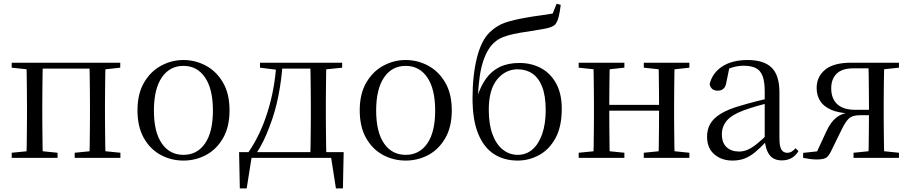

<svg xmlns="http://www.w3.org/2000/svg" viewBox="-20 -856 4938 1041"><path d="M123.1 0Q124.3 -24.4 124.8 -65.4Q125.3 -106.3 125.8 -150.3Q126.3 -194.3 126.3 -228.5V-288.3Q126.3 -321.7 125.8 -365.7Q125.3 -409.8 124.8 -450.8Q124.3 -491.8 123.1 -516H212.3Q211.3 -491.7 210.8 -450.7Q210.3 -409.7 209.8 -365.7Q209.3 -321.7 209.3 -288.3V-228.5Q209.3 -194.3 209.8 -150.3Q210.3 -106.3 210.8 -65.4Q211.3 -24.4 212.3 0ZM464.8 0Q465.8 -24.4 466.3 -65.4Q466.8 -106.3 467.3 -150.3Q467.8 -194.3 467.8 -228.5V-288.3Q467.8 -321.7 467.3 -365.7Q466.8 -409.7 466.3 -450.7Q465.8 -491.7 464.8 -516H552.2Q551.2 -491.7 550.7 -450.7Q550.2 -409.7 549.7 -365.7Q549.2 -321.7 549.2 -288.3V-228.5Q549.2 -194.3 549.7 -150.3Q550.2 -106.3 550.7 -65.4Q551.2 -24.4 552.2 0ZM43.5 0V-27.8L152.7 -38.6H184.7L292.1 -27.8V0ZM385 0V-27.8L493.4 -38.6H526.4L632.8 -27.8V0ZM43.5 -489.1V-516H167V-477.4H152.7ZM508.7 -477.4V-516H632V-489.1L526.4 -477.4ZM167 -484.1V-516H508.7V-484.1Z M974.5 14.6Q908.2 14.6 851.4 -15.9Q794.6 -46.5 760 -107.4Q725.4 -168.3 725.4 -257.8Q725.4 -347.6 761.1 -408.5Q796.7 -469.3 853.7 -500Q910.7 -530.6 974.5 -530.6Q1039.2 -530.6 1096.2 -500.1Q1153.2 -469.5 1188.9 -408.7Q1224.5 -347.8 1224.5 -257.8Q1224.5 -168 1189.4 -107.2Q1154.3 -46.3 1097.5 -15.8Q1040.7 14.6 974.5 14.6ZM974.5 -16.4Q1049 -16.4 1091.7 -78.2Q1134.4 -140.1 1134.4 -256.6Q1134.4 -373.4 1091.7 -436.1Q1049 -498.8 974.5 -498.8Q900.1 -498.8 857.3 -436.1Q814.5 -373.4 814.5 -256.6Q814.5 -140.1 857.3 -78.2Q900.1 -16.4 974.5 -16.4Z M1797.9 0H1322.9L1347.2 -21.1L1317.5 165.4H1280.3L1276.3 -31.1H1843.3L1839.3 165.4H1801.3L1772.2 -21.5ZM1662.1 0Q1663.3 -24.4 1663.8 -65.3Q1664.3 -106.3 1664.8 -150.3Q1665.3 -194.3 1665.3 -228.5V-288.3Q1665.3 -321.7 1664.8 -365.7Q1664.3 -409.7 1663.8 -450.7Q1663.3 -491.8 1662.1 -516H1749.7Q1748.7 -491.8 1748.2 -450.7Q1747.7 -409.7 1747.2 -365.7Q1746.7 -321.7 1746.7 -288.3V-228.5Q1746.7 -194.3 1747.2 -150.3Q1747.7 -106.3 1748.2 -65.3Q1748.7 -24.4 1749.7 0ZM1389.7 -489.1V-516H1491.7V-477.4H1482.6ZM1707.1 -477.4V-516H1835.1V-489.1L1723.5 -477.4ZM1326.8 -30.4Q1391.2 -123.1 1430.8 -249.2Q1470.4 -375.4 1478.8 -516H1512.6Q1507 -425.3 1489.6 -337.1Q1472.2 -248.8 1441.2 -169.3Q1426.3 -128.8 1407.7 -90.6Q1389.1 -52.5 1366.1 -19.1V-6.8ZM1491.7 -484.1V-516H1708.9V-484.1Z M2179.5 14.6Q2113.2 14.6 2056.4 -15.9Q1999.6 -46.5 1965 -107.4Q1930.4 -168.3 1930.4 -257.8Q1930.4 -347.6 1966.1 -408.5Q2001.7 -469.3 2058.7 -500Q2115.7 -530.6 2179.5 -530.6Q2244.2 -530.6 2301.2 -500.1Q2358.2 -469.5 2393.9 -408.7Q2429.5 -347.8 2429.5 -257.8Q2429.5 -168 2394.4 -107.2Q2359.3 -46.3 2302.5 -15.8Q2245.7 14.6 2179.5 14.6ZM2179.5 -16.4Q2254 -16.4 2296.7 -78.2Q2339.4 -140.1 2339.4 -256.6Q2339.4 -373.4 2296.7 -436.1Q2254 -498.8 2179.5 -498.8Q2105.1 -498.8 2062.3 -436.1Q2019.5 -373.4 2019.5 -256.6Q2019.5 -140.1 2062.3 -78.2Q2105.1 -16.4 2179.5 -16.4Z M2786.7 14.6Q2713 14.6 2658.2 -20.7Q2603.4 -56 2572.7 -130.7Q2542 -205.4 2542 -323.6Q2542 -448.4 2566 -543.3Q2589.9 -638.2 2636.2 -681.9Q2674.9 -718.7 2720.7 -733.9Q2766.6 -749.1 2831.5 -760.1Q2867.6 -766.9 2906.3 -771.9Q2945 -776.9 2976.6 -782.7L2997.9 -835.6L3020.2 -829.8Q3015.9 -791 3008.9 -764.1Q3002 -737.2 2989.7 -722.5Q2974.4 -707.9 2934.8 -700.5Q2895.2 -693.1 2843.8 -685.1Q2799 -679.1 2765.6 -671.8Q2732.1 -664.5 2707.3 -654.7Q2682.6 -644.9 2662.7 -628.1Q2623.8 -595.4 2599.9 -524.7Q2576.1 -454.1 2570.9 -325.7L2566.5 -327.7Q2585.2 -387.9 2615.1 -429.7Q2645.1 -471.4 2689.8 -493Q2734.5 -514.6 2795.8 -514.6Q2861.2 -514.6 2913.1 -486.7Q2965 -458.7 2995.4 -403.4Q3025.8 -348.1 3025.8 -266.3Q3025.8 -168.8 2991.6 -106.7Q2957.5 -44.6 2902.7 -15Q2847.9 14.6 2786.7 14.6ZM2787.3 -16.4Q2832.9 -16.4 2866.7 -45.6Q2900.5 -74.7 2919.6 -129.3Q2938.7 -183.9 2938.7 -259.1Q2938.7 -335.8 2919.8 -384.7Q2900.8 -433.6 2866.6 -456.9Q2832.3 -480.3 2786.9 -480.3Q2720.3 -480.3 2675.2 -425.1Q2630.1 -369.8 2630.1 -260.3Q2630.1 -181.7 2650.5 -127.1Q2670.9 -72.5 2706.7 -44.5Q2742.5 -16.4 2787.3 -16.4Z M3197.1 0Q3198.3 -24.4 3198.8 -65.4Q3199.3 -106.3 3199.8 -150.3Q3200.3 -194.3 3200.3 -228.5V-288.3Q3200.3 -321.7 3199.8 -365.7Q3199.3 -409.8 3198.8 -450.8Q3198.3 -491.8 3197.1 -516H3286.3Q3285.3 -491.7 3284.8 -450.1Q3284.3 -408.6 3283.8 -363Q3283.3 -317.5 3283.3 -279.8V-260.2Q3283.3 -210.2 3283.8 -159.3Q3284.3 -108.5 3284.8 -66.4Q3285.3 -24.3 3286.3 0ZM3549.4 0Q3551.4 -24.3 3551.9 -66.4Q3552.4 -108.5 3552.9 -159.3Q3553.4 -210.2 3553.4 -260.2V-279.8Q3553.4 -317.4 3552.9 -363.1Q3552.4 -408.7 3551.9 -450.2Q3551.4 -491.7 3549.4 -516H3637.9Q3636.9 -491.7 3636.4 -450.7Q3635.9 -409.7 3635.4 -365.7Q3634.9 -321.7 3634.9 -288.3V-228.5Q3634.9 -194.3 3635.4 -150.3Q3635.9 -106.3 3636.4 -65.4Q3636.9 -24.4 3637.9 0ZM3117.5 0V-27.8L3226.7 -38.6H3258.7L3365.3 -27.8V0ZM3117.5 -489.1V-516H3365.3V-489.1L3258.7 -477.4H3226.7ZM3470.6 0V-27.8L3578.8 -38.6H3611.8L3717.7 -27.8V0ZM3470.6 -489.1V-516H3717.7V-489.1L3611.8 -477.4H3578.8ZM3241 -256V-287.5H3593.9V-256Z M3951.7 14.6Q3892.5 14.6 3853.1 -19.1Q3813.6 -52.8 3813.6 -115.1Q3813.6 -153.9 3830.8 -184.3Q3847.9 -214.6 3887.4 -239Q3926.9 -263.5 3992.9 -282.3Q4034.8 -294.9 4080.8 -306.7Q4126.8 -318.5 4166.8 -327.7V-303.3Q4126.8 -293.3 4085.7 -281.5Q4044.6 -269.7 4010.6 -257Q3947.3 -233.6 3920.6 -201.7Q3893.9 -169.7 3893.9 -128.2Q3893.9 -81.6 3919.5 -58Q3945.2 -34.4 3987.1 -34.4Q4009.6 -34.4 4031.6 -43.3Q4053.6 -52.2 4081.7 -74.2Q4109.7 -96.3 4147.8 -134.4L4156.5 -87.1H4132.9Q4101.7 -53.7 4074.5 -31.1Q4047.2 -8.4 4018.1 3.1Q3989 14.6 3951.7 14.6ZM4218.8 13.6Q4174.1 13.6 4151.8 -16.6Q4129.5 -46.7 4126.2 -99.7V-103.3V-359Q4126.2 -415 4114.1 -445.3Q4101.9 -475.6 4076.7 -487.6Q4051.6 -499.6 4012 -499.6Q3983.3 -499.6 3954.1 -491.4Q3924.9 -483.2 3891.7 -464.7L3935.2 -491.9L3918.8 -412.7Q3915.2 -386 3902.7 -375.2Q3890.1 -364.3 3871.4 -364.3Q3835.2 -364.3 3827.5 -399.7Q3842.4 -461 3896.1 -495.8Q3949.8 -530.6 4034.2 -530.6Q4121.5 -530.6 4163.8 -489.2Q4206 -447.8 4206 -354.6V-107.7Q4206 -60.8 4217.1 -44.2Q4228.1 -27.5 4248.4 -27.5Q4261 -27.5 4271 -33.2Q4281 -38.8 4293.4 -52.1L4309.1 -36.7Q4293.2 -10.7 4270.6 1.4Q4248 13.6 4218.8 13.6Z M4594.8 -516H4854.1V-489.1L4744.9 -477.4L4730.6 -485.4H4605.7Q4545.6 -485.4 4516.2 -456.5Q4486.8 -427.6 4486.8 -377.4Q4486.8 -321 4519.8 -290.8Q4552.9 -260.6 4617 -260.6H4730.6V-231.3H4640.8Q4601.4 -231.3 4582.5 -213.4Q4563.5 -195.6 4543 -152.8L4488.5 -41.4Q4475.5 -12.7 4461.2 -2Q4446.8 8.6 4408.1 8.6Q4389.7 8.6 4371.3 6.1Q4352.9 3.6 4334.5 0V-27.1L4447.2 -39.3L4401 -15.3L4460.4 -143.5Q4483.6 -194.4 4515.2 -219.2Q4546.7 -244 4601.8 -248.8L4597.2 -240.2Q4528.6 -242.4 4486.8 -260.6Q4445 -278.8 4426.3 -309.3Q4407.7 -339.8 4407.7 -378.7Q4407.7 -439.7 4453.6 -477.9Q4499.5 -516 4594.8 -516ZM4688.4 0Q4689.4 -24.4 4689.9 -65.8Q4690.4 -107.3 4690.9 -154Q4691.4 -200.7 4691.4 -240.4V-288.3Q4691.4 -321.7 4690.9 -365.7Q4690.4 -409.7 4689.9 -450.7Q4689.4 -491.8 4688.4 -516H4774.5Q4773.5 -491.8 4772.9 -450.7Q4772.3 -409.7 4771.8 -365.7Q4771.3 -321.7 4771.3 -288.3V-228.5Q4771.3 -194.3 4771.8 -150.3Q4772.3 -106.3 4772.9 -65.3Q4773.5 -24.4 4774.5 0ZM4607.7 0V-27.8L4714.5 -38.6H4748.5L4854.1 -27.8V0Z"/></svg>

Font: Noto Serif KR
Style: Regular
Weight: 200
Designer: Ryoko NISHIZUKA 西塚涼子 (kana & ideographs); Frank Grießhammer (Latin, Greek & Cyrillic); Wenlong ZHANG 张文龙 (bopomofo); San
Foundry: Adobe
Version: Version 2.001;hotconv 1.1.0;makeotfexe 2.6.0